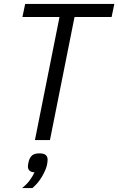

<svg xmlns="http://www.w3.org/2000/svg" viewBox="-20 -718 606 984"><path d="M362 -631 236 0H159L285 -631H95L109 -698H566L552 -631ZM183 68Q224 68 224 100Q224 106 223 114.5Q222 123 220 131Q213 157 194 189Q175 221 146 246H93Q118 226 132.5 206Q147 186 157 165Q141 165 132 157Q123 149 123 136Q123 124 128 106Q133 89 144.5 78.5Q156 68 183 68Z"/></svg>

Font: IBM Plex Sans Cond
Style: Italic
Weight: 400
Width: 3
Italic angle: -11°
Designer: Mike Abbink, Paul van der Laan, Pieter van Rosmalen
Foundry: Bold Monday
Version: Version 1.3